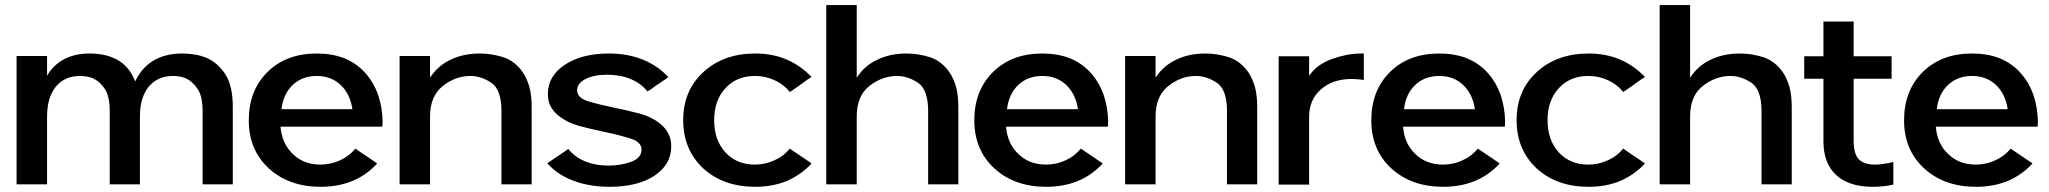

<svg xmlns="http://www.w3.org/2000/svg" viewBox="-20 -720 8013 751"><path d="M508.8 -401.4Q488.3 -456.1 443.4 -483.4Q398.4 -510.7 329.1 -510.7Q273.4 -510.7 230.5 -488.3Q188.5 -465.8 164.1 -423.8Q164.1 -423.8 164.1 -462.9Q164.1 -501 164.1 -501Q164.1 -501 141.6 -501Q120.1 -501 95.7 -501Q75.2 -501 60.5 -501Q44.9 -501 44.9 -501Q44.9 -501 44.9 -436.5Q44.9 -371.1 44.9 -287.1Q44.9 -220.7 44.9 -155.3Q44.9 -89.8 44.9 -47.9Q44.9 -25.4 44.9 -11.7Q44.9 1 44.9 1Q44.9 1 67.4 1Q88.9 1 113.3 1Q133.8 1 148.4 1Q164.1 1 164.1 1Q164.1 1 164.1 -33.2Q164.1 -68.4 164.1 -112.3Q164.1 -167 164.1 -215.8Q164.1 -264.6 164.1 -264.6Q164.1 -337.9 198.2 -380.9Q233.4 -422.9 293 -422.9Q304.7 -422.9 317.4 -420.9Q331.1 -418.9 344.7 -413.1Q370.1 -401.4 389.6 -373Q409.2 -343.8 409.2 -285.2Q409.2 -285.2 409.2 -248Q409.2 -210.9 409.2 -163.1Q409.2 -104.5 409.2 -51.8Q409.2 1 409.2 1Q409.2 1 423.8 1Q439.5 1 459 1Q483.4 1 504.9 1Q527.3 1 527.3 1Q527.3 1 527.3 -33.2Q527.3 -68.4 527.3 -112.3Q527.3 -167 527.3 -215.8Q527.3 -264.6 527.3 -264.6Q527.3 -337.9 561.5 -380.9Q596.7 -422.9 657.2 -422.9Q668 -422.9 681.6 -420.9Q695.3 -418.9 708 -413.1Q733.4 -401.4 752.9 -372.1Q772.5 -343.8 772.5 -285.2Q772.5 -285.2 772.5 -248Q772.5 -210.9 772.5 -163.1Q772.5 -104.5 772.5 -51.8Q772.5 1 772.5 1Q772.5 1 787.1 1Q802.7 1 822.3 1Q846.7 1 869.1 1Q890.6 1 890.6 1Q890.6 1 890.6 -54.7Q890.6 -110.4 890.6 -172.9Q890.6 -222.7 890.6 -261.7Q890.6 -300.8 890.6 -300.8Q890.6 -384.8 861.3 -429.7Q831.1 -474.6 789.1 -493.2Q765.6 -502.9 741.2 -506.8Q716.8 -510.7 693.4 -510.7Q627 -510.7 581.1 -483.4Q534.2 -456.1 508.8 -401.4Z M1234.4 10.7Q1301.8 10.7 1357.4 -11.7Q1412.1 -34.2 1454.1 -79.1Q1454.1 -79.1 1454.1 -80.1Q1455.1 -81.1 1455.1 -81.1Q1455.1 -81.1 1443.4 -88.9Q1432.6 -95.7 1418.9 -105.5Q1401.4 -117.2 1385.7 -127.9Q1370.1 -138.7 1370.1 -138.7Q1370.1 -138.7 1369.1 -138.7Q1369.1 -137.7 1369.1 -137.7Q1344.7 -108.4 1309.6 -92.8Q1274.4 -76.2 1233.4 -76.2Q1168 -76.2 1126 -117.2Q1083 -157.2 1077.1 -224.6Q1077.1 -224.6 1086.9 -224.6Q1097.7 -224.6 1115.2 -224.6Q1148.4 -224.6 1200.2 -224.6Q1252.9 -224.6 1305.7 -224.6Q1372.1 -224.6 1423.8 -224.6Q1475.6 -224.6 1475.6 -224.6Q1475.6 -224.6 1475.6 -225.6Q1475.6 -226.6 1475.6 -226.6Q1476.6 -236.3 1476.6 -245.1Q1475.6 -297.9 1460 -345.7Q1441.4 -400.4 1404.3 -439.5Q1371.1 -474.6 1324.2 -493.2Q1277.3 -510.7 1218.8 -510.7Q1099.6 -510.7 1026.4 -438.5Q953.1 -366.2 953.1 -249Q953.1 -133.8 1031.2 -61.5Q1110.4 10.7 1234.4 10.7ZM1081.1 -293Q1087.9 -352.5 1125 -387.7Q1162.1 -422.9 1218.8 -422.9Q1275.4 -422.9 1312.5 -387.7Q1349.6 -352.5 1358.4 -293Q1358.4 -293 1323.2 -293Q1287.1 -293 1240.2 -293Q1183.6 -293 1131.8 -293Q1081.1 -293 1081.1 -293Z M1662.1 -416Q1662.1 -416 1662.1 -459Q1662.1 -501 1662.1 -501Q1662.1 -501 1639.6 -501Q1618.2 -501 1593.8 -501Q1573.2 -501 1558.6 -501Q1543 -501 1543 -501Q1543 -501 1543 -436.5Q1543 -371.1 1543 -287.1Q1543 -220.7 1543 -155.3Q1543 -89.8 1543 -47.9Q1543 -25.4 1543 -11.7Q1543 1 1543 1Q1543 1 1565.4 1Q1586.9 1 1611.3 1Q1631.8 1 1646.5 1Q1662.1 1 1662.1 1Q1662.1 1 1662.1 -33.2Q1662.1 -68.4 1662.1 -112.3Q1662.1 -167 1662.1 -215.8Q1662.1 -264.6 1662.1 -264.6Q1662.1 -342.8 1710.9 -382.8Q1760.7 -422.9 1820.3 -422.9Q1861.3 -422.9 1901.4 -396.5Q1941.4 -370.1 1941.4 -285.2Q1941.4 -285.2 1941.4 -248Q1941.4 -210.9 1941.4 -163.1Q1941.4 -104.5 1941.4 -51.8Q1941.4 1 1941.4 1Q1941.4 1 1957 1Q1971.7 1 1991.2 1Q2016.6 1 2038.1 1Q2059.6 1 2059.6 1Q2059.6 1 2059.6 -54.7Q2059.6 -110.4 2059.6 -172.9Q2059.6 -222.7 2059.6 -261.7Q2059.6 -300.8 2059.6 -300.8Q2059.6 -346.7 2050.8 -379.9Q2041 -413.1 2025.4 -436.5Q1995.1 -480.5 1949.2 -496.1Q1902.3 -510.7 1857.4 -510.7Q1792 -510.7 1742.2 -486.3Q1692.4 -462.9 1662.1 -416Z M2237.3 -367.2Q2237.3 -393.6 2270.5 -411.1Q2303.7 -427.7 2355.5 -427.7Q2406.2 -427.7 2446.3 -411.1Q2486.3 -394.5 2511.7 -363.3Q2511.7 -363.3 2511.7 -362.3Q2512.7 -362.3 2512.7 -362.3Q2512.7 -362.3 2523.4 -369.1Q2534.2 -377 2547.9 -386.7Q2564.5 -398.4 2580.1 -408.2Q2594.7 -418.9 2594.7 -418.9Q2594.7 -418.9 2593.8 -419.9Q2592.8 -419.9 2592.8 -419.9Q2551.8 -463.9 2493.2 -487.3Q2434.6 -510.7 2361.3 -510.7Q2255.9 -510.7 2189.5 -466.8Q2123 -422.9 2123 -352.5Q2123 -326.2 2132.8 -305.7Q2143.6 -285.2 2161.1 -270.5Q2194.3 -242.2 2245.1 -227.5Q2296.9 -213.9 2348.6 -203.1Q2405.3 -191.4 2447.3 -177.7Q2489.3 -164.1 2489.3 -134.8Q2489.3 -101.6 2448.2 -86.9Q2407.2 -72.3 2360.4 -72.3Q2309.6 -72.3 2268.6 -88.9Q2228.5 -105.5 2204.1 -135.7Q2204.1 -135.7 2203.1 -136.7Q2202.1 -136.7 2202.1 -136.7Q2202.1 -136.7 2162.1 -109.4Q2121.1 -82 2121.1 -82Q2121.1 -82 2121.1 -81.1Q2122.1 -80.1 2122.1 -80.1Q2161.1 -36.1 2223.6 -12.7Q2287.1 10.7 2364.3 10.7Q2472.7 10.7 2539.1 -32.2Q2605.5 -76.2 2605.5 -147.5Q2605.5 -175.8 2594.7 -196.3Q2584 -217.8 2565.4 -233.4Q2531.2 -262.7 2479.5 -276.4Q2426.8 -290 2377.9 -299.8Q2321.3 -311.5 2279.3 -324.2Q2237.3 -337.9 2237.3 -367.2Z M3068.4 -137.7Q3044.9 -108.4 3008.8 -92.8Q2972.7 -76.2 2932.6 -76.2Q2861.3 -76.2 2817.4 -124Q2773.4 -171.9 2773.4 -250Q2773.4 -327.1 2817.4 -375Q2861.3 -422.9 2932.6 -422.9Q2974.6 -422.9 3009.8 -406.2Q3044.9 -390.6 3068.4 -361.3Q3068.4 -361.3 3068.4 -360.4Q3069.3 -360.4 3069.3 -360.4Q3069.3 -360.4 3080.1 -367.2Q3090.8 -375 3105.5 -384.8Q3122.1 -396.5 3137.7 -408.2Q3154.3 -418.9 3154.3 -418.9Q3154.3 -418.9 3153.3 -419.9Q3153.3 -419.9 3153.3 -419.9Q3111.3 -463.9 3056.6 -487.3Q3001 -510.7 2934.6 -510.7Q2809.6 -510.7 2730.5 -437.5Q2652.3 -365.2 2652.3 -250Q2652.3 -134.8 2730.5 -61.5Q2809.6 10.7 2934.6 10.7Q3001 10.7 3056.6 -11.7Q3111.3 -35.2 3153.3 -79.1Q3153.3 -79.1 3153.3 -80.1Q3154.3 -81.1 3154.3 -81.1Q3154.3 -81.1 3142.6 -88.9Q3131.8 -95.7 3118.2 -105.5Q3100.6 -117.2 3085 -127.9Q3069.3 -138.7 3069.3 -138.7Q3069.3 -138.7 3068.4 -138.7Q3068.4 -137.7 3068.4 -137.7Z M3331.1 -416Q3331.1 -416 3331.1 -453.1Q3331.1 -489.3 3331.1 -537.1Q3331.1 -594.7 3331.1 -647.5Q3331.1 -700.2 3331.1 -700.2Q3331.1 -700.2 3308.6 -700.2Q3287.1 -700.2 3262.7 -700.2Q3242.2 -700.2 3227.5 -700.2Q3211.9 -700.2 3211.9 -700.2Q3211.9 -700.2 3211.9 -687.5Q3211.9 -675.8 3211.9 -653.3Q3211.9 -613.3 3211.9 -545.9Q3211.9 -478.5 3211.9 -402.3Q3211.9 -351.6 3211.9 -300.8Q3211.9 -250 3211.9 -204.1Q3211.9 -117.2 3211.9 -58.6Q3211.9 1 3211.9 1Q3211.9 1 3234.4 1Q3255.9 1 3280.3 1Q3300.8 1 3315.4 1Q3331.1 1 3331.1 1Q3331.1 1 3331.1 -33.2Q3331.1 -68.4 3331.1 -112.3Q3331.1 -167 3331.1 -215.8Q3331.1 -264.6 3331.1 -264.6Q3331.1 -345.7 3381.8 -384.8Q3431.6 -422.9 3489.3 -422.9Q3530.3 -422.9 3570.3 -396.5Q3610.4 -370.1 3610.4 -285.2Q3610.4 -285.2 3610.4 -248Q3610.4 -210.9 3610.4 -163.1Q3610.4 -104.5 3610.4 -51.8Q3610.4 1 3610.4 1Q3610.4 1 3626 1Q3640.6 1 3660.2 1Q3685.5 1 3707 1Q3728.5 1 3728.5 1Q3728.5 1 3728.5 -54.7Q3728.5 -110.4 3728.5 -172.9Q3728.5 -222.7 3728.5 -261.7Q3728.5 -300.8 3728.5 -300.8Q3728.5 -346.7 3719.7 -379.9Q3710 -413.1 3694.3 -436.5Q3664.1 -480.5 3618.2 -496.1Q3571.3 -510.7 3526.4 -510.7Q3460.9 -510.7 3411.1 -486.3Q3361.3 -462.9 3331.1 -416Z M4072.3 10.7Q4139.6 10.7 4195.3 -11.7Q4250 -34.2 4292 -79.1Q4292 -79.1 4292 -80.1Q4293 -81.1 4293 -81.1Q4293 -81.1 4281.2 -88.9Q4270.5 -95.7 4256.8 -105.5Q4239.3 -117.2 4223.6 -127.9Q4208 -138.7 4208 -138.7Q4208 -138.7 4207 -138.7Q4207 -137.7 4207 -137.7Q4182.6 -108.4 4147.5 -92.8Q4112.3 -76.2 4071.3 -76.2Q4005.9 -76.2 3963.9 -117.2Q3920.9 -157.2 3915 -224.6Q3915 -224.6 3924.8 -224.6Q3935.5 -224.6 3953.1 -224.6Q3986.3 -224.6 4038.1 -224.6Q4090.8 -224.6 4143.6 -224.6Q4210 -224.6 4261.7 -224.6Q4313.5 -224.6 4313.5 -224.6Q4313.5 -224.6 4313.5 -225.6Q4313.5 -226.6 4313.5 -226.6Q4314.5 -236.3 4314.5 -245.1Q4313.5 -297.9 4297.9 -345.7Q4279.3 -400.4 4242.2 -439.5Q4209 -474.6 4162.1 -493.2Q4115.2 -510.7 4056.6 -510.7Q3937.5 -510.7 3864.3 -438.5Q3791 -366.2 3791 -249Q3791 -133.8 3869.1 -61.5Q3948.2 10.7 4072.3 10.7ZM3918.9 -293Q3925.8 -352.5 3962.9 -387.7Q4000 -422.9 4056.6 -422.9Q4113.3 -422.9 4150.4 -387.7Q4187.5 -352.5 4196.3 -293Q4196.3 -293 4161.1 -293Q4125 -293 4078.1 -293Q4021.5 -293 3969.7 -293Q3918.9 -293 3918.9 -293Z M4500 -416Q4500 -416 4500 -459Q4500 -501 4500 -501Q4500 -501 4477.5 -501Q4456.1 -501 4431.6 -501Q4411.1 -501 4396.5 -501Q4380.9 -501 4380.9 -501Q4380.9 -501 4380.9 -436.5Q4380.9 -371.1 4380.9 -287.1Q4380.9 -220.7 4380.9 -155.3Q4380.9 -89.8 4380.9 -47.9Q4380.9 -25.4 4380.9 -11.7Q4380.9 1 4380.9 1Q4380.9 1 4403.3 1Q4424.8 1 4449.2 1Q4469.7 1 4484.4 1Q4500 1 4500 1Q4500 1 4500 -33.2Q4500 -68.4 4500 -112.3Q4500 -167 4500 -215.8Q4500 -264.6 4500 -264.6Q4500 -342.8 4548.8 -382.8Q4598.6 -422.9 4658.2 -422.9Q4699.2 -422.9 4739.3 -396.5Q4779.3 -370.1 4779.3 -285.2Q4779.3 -285.2 4779.3 -248Q4779.3 -210.9 4779.3 -163.1Q4779.3 -104.5 4779.3 -51.8Q4779.3 1 4779.3 1Q4779.3 1 4794.9 1Q4809.6 1 4829.1 1Q4854.5 1 4876 1Q4897.5 1 4897.5 1Q4897.5 1 4897.5 -54.7Q4897.5 -110.4 4897.5 -172.9Q4897.5 -222.7 4897.5 -261.7Q4897.5 -300.8 4897.5 -300.8Q4897.5 -346.7 4888.7 -379.9Q4878.9 -413.1 4863.3 -436.5Q4833 -480.5 4787.1 -496.1Q4740.2 -510.7 4695.3 -510.7Q4629.9 -510.7 4580.1 -486.3Q4530.3 -462.9 4500 -416Z M5312.5 -510.7Q5307.6 -510.7 5302.7 -510.7Q5251 -510.7 5192.4 -490.2Q5127.9 -466.8 5100.6 -422.9Q5100.6 -422.9 5100.6 -461.9Q5100.6 -500 5100.6 -500Q5100.6 -500 5078.1 -500Q5056.6 -500 5032.2 -500Q5011.7 -500 4997.1 -500Q4981.4 -500 4981.4 -500Q4981.4 -500 4981.4 -435.5Q4981.4 -370.1 4981.4 -286.1Q4981.4 -251 4981.4 -213.9Q4981.4 -177.7 4981.4 -144.5Q4981.4 -83 4981.4 -40Q4981.4 2 4981.4 2Q4981.4 2 5003.9 2Q5025.4 2 5049.8 2Q5070.3 2 5085 2Q5100.6 2 5100.6 2Q5100.6 2 5100.6 -32.2Q5100.6 -66.4 5100.6 -111.3Q5100.6 -166 5100.6 -214.8Q5100.6 -263.7 5100.6 -263.7Q5100.6 -330.1 5146.5 -370.1Q5192.4 -411.1 5267.6 -411.1Q5278.3 -411.1 5288.1 -410.2Q5297.9 -409.2 5308.6 -408.2Q5308.6 -408.2 5311.5 -407.2Q5314.5 -407.2 5314.5 -407.2Q5314.5 -407.2 5314.5 -426.8Q5314.5 -446.3 5314.5 -466.8Q5314.5 -484.4 5314.5 -498Q5314.5 -510.7 5314.5 -510.7Q5314.5 -510.7 5313.5 -510.7Q5312.5 -510.7 5312.5 -510.7Z M5625 10.7Q5692.4 10.7 5748 -11.7Q5802.7 -34.2 5844.7 -79.1Q5844.7 -79.1 5844.7 -80.1Q5845.7 -81.1 5845.7 -81.1Q5845.7 -81.1 5834 -88.9Q5823.2 -95.7 5809.6 -105.5Q5792 -117.2 5776.4 -127.9Q5760.7 -138.7 5760.7 -138.7Q5760.7 -138.7 5759.8 -138.7Q5759.8 -137.7 5759.8 -137.7Q5735.4 -108.4 5700.2 -92.8Q5665 -76.2 5624 -76.2Q5558.6 -76.2 5516.6 -117.2Q5473.6 -157.2 5467.8 -224.6Q5467.8 -224.6 5477.5 -224.6Q5488.3 -224.6 5505.9 -224.6Q5539.1 -224.6 5590.8 -224.6Q5643.6 -224.6 5696.3 -224.6Q5762.7 -224.6 5814.5 -224.6Q5866.2 -224.6 5866.2 -224.6Q5866.2 -224.6 5866.2 -225.6Q5866.2 -226.6 5866.2 -226.6Q5867.2 -236.3 5867.2 -245.1Q5866.2 -297.9 5850.6 -345.7Q5832 -400.4 5794.9 -439.5Q5761.7 -474.6 5714.8 -493.2Q5668 -510.7 5609.4 -510.7Q5490.2 -510.7 5417 -438.5Q5343.8 -366.2 5343.8 -249Q5343.8 -133.8 5421.9 -61.5Q5501 10.7 5625 10.7ZM5471.7 -293Q5478.5 -352.5 5515.6 -387.7Q5552.7 -422.9 5609.4 -422.9Q5666 -422.9 5703.1 -387.7Q5740.2 -352.5 5749 -293Q5749 -293 5713.9 -293Q5677.7 -293 5630.9 -293Q5574.2 -293 5522.5 -293Q5471.7 -293 5471.7 -293Z M6328.1 -137.7Q6304.7 -108.4 6268.6 -92.8Q6232.4 -76.2 6192.4 -76.2Q6121.1 -76.2 6077.1 -124Q6033.2 -171.9 6033.2 -250Q6033.2 -327.1 6077.1 -375Q6121.1 -422.9 6192.4 -422.9Q6234.4 -422.9 6269.5 -406.2Q6304.7 -390.6 6328.1 -361.3Q6328.1 -361.3 6328.1 -360.4Q6329.1 -360.4 6329.1 -360.4Q6329.1 -360.4 6339.8 -367.2Q6350.6 -375 6365.2 -384.8Q6381.8 -396.5 6397.5 -408.2Q6414.1 -418.9 6414.1 -418.9Q6414.1 -418.9 6413.1 -419.9Q6413.1 -419.9 6413.1 -419.9Q6371.1 -463.9 6316.4 -487.3Q6260.7 -510.7 6194.3 -510.7Q6069.3 -510.7 5990.2 -437.5Q5912.1 -365.2 5912.1 -250Q5912.1 -134.8 5990.2 -61.5Q6069.3 10.7 6194.3 10.7Q6260.7 10.7 6316.4 -11.7Q6371.1 -35.2 6413.1 -79.1Q6413.1 -79.1 6413.1 -80.1Q6414.1 -81.1 6414.1 -81.1Q6414.1 -81.1 6402.3 -88.9Q6391.6 -95.7 6377.9 -105.5Q6360.4 -117.2 6344.7 -127.9Q6329.1 -138.7 6329.1 -138.7Q6329.1 -138.7 6328.1 -138.7Q6328.1 -137.7 6328.1 -137.7Z M6590.8 -416Q6590.8 -416 6590.8 -453.1Q6590.8 -489.3 6590.8 -537.1Q6590.8 -594.7 6590.8 -647.5Q6590.8 -700.2 6590.8 -700.2Q6590.8 -700.2 6568.4 -700.2Q6546.9 -700.2 6522.5 -700.2Q6502 -700.2 6487.3 -700.2Q6471.7 -700.2 6471.7 -700.2Q6471.7 -700.2 6471.7 -687.5Q6471.7 -675.8 6471.7 -653.3Q6471.7 -613.3 6471.7 -545.9Q6471.7 -478.5 6471.7 -402.3Q6471.7 -351.6 6471.7 -300.8Q6471.7 -250 6471.7 -204.1Q6471.7 -117.2 6471.7 -58.6Q6471.7 1 6471.7 1Q6471.7 1 6494.1 1Q6515.6 1 6540 1Q6560.5 1 6575.2 1Q6590.8 1 6590.8 1Q6590.8 1 6590.8 -33.2Q6590.8 -68.4 6590.8 -112.3Q6590.8 -167 6590.8 -215.8Q6590.8 -264.6 6590.8 -264.6Q6590.8 -345.7 6641.6 -384.8Q6691.4 -422.9 6749 -422.9Q6790 -422.9 6830.1 -396.5Q6870.1 -370.1 6870.1 -285.2Q6870.1 -285.2 6870.1 -248Q6870.1 -210.9 6870.1 -163.1Q6870.1 -104.5 6870.1 -51.8Q6870.1 1 6870.1 1Q6870.1 1 6885.7 1Q6900.4 1 6919.9 1Q6945.3 1 6966.8 1Q6988.3 1 6988.3 1Q6988.3 1 6988.3 -54.7Q6988.3 -110.4 6988.3 -172.9Q6988.3 -222.7 6988.3 -261.7Q6988.3 -300.8 6988.3 -300.8Q6988.3 -346.7 6979.5 -379.9Q6969.7 -413.1 6954.1 -436.5Q6923.8 -480.5 6877.9 -496.1Q6831.1 -510.7 6786.1 -510.7Q6720.7 -510.7 6670.9 -486.3Q6621.1 -462.9 6590.8 -416Z M7383.8 -85.9Q7364.3 -81.1 7347.7 -79.1Q7330.1 -76.2 7314.5 -76.2Q7270.5 -76.2 7250 -97.7Q7230.5 -119.1 7230.5 -168.9Q7230.5 -168.9 7230.5 -200.2Q7230.5 -231.4 7230.5 -272.5Q7230.5 -321.3 7230.5 -367.2Q7230.5 -412.1 7230.5 -412.1Q7230.5 -412.1 7250 -412.1Q7268.6 -412.1 7293.9 -412.1Q7324.2 -412.1 7351.6 -412.1Q7378.9 -412.1 7378.9 -412.1Q7378.9 -412.1 7378.9 -456.1Q7378.9 -500 7378.9 -500Q7378.9 -500 7351.6 -500Q7324.2 -500 7293.9 -500Q7268.6 -500 7250 -500Q7230.5 -500 7230.5 -500Q7230.5 -500 7230.5 -517.6Q7230.5 -535.2 7230.5 -557.6Q7230.5 -585 7230.5 -610.4Q7230.5 -635.7 7230.5 -635.7Q7230.5 -635.7 7214.8 -635.7Q7200.2 -635.7 7179.7 -635.7Q7156.2 -635.7 7133.8 -635.7Q7112.3 -635.7 7112.3 -635.7Q7112.3 -635.7 7112.3 -610.4Q7112.3 -585 7112.3 -557.6Q7112.3 -535.2 7112.3 -517.6Q7112.3 -500 7112.3 -500Q7112.3 -500 7075.2 -500Q7037.1 -500 7037.1 -500Q7037.1 -500 7037.1 -456.1Q7037.1 -412.1 7037.1 -412.1Q7037.1 -412.1 7075.2 -412.1Q7112.3 -412.1 7112.3 -412.1Q7112.3 -412.1 7112.3 -380.9Q7112.3 -348.6 7112.3 -307.6Q7112.3 -257.8 7112.3 -212.9Q7112.3 -167 7112.3 -167Q7112.3 -82 7162.1 -35.2Q7212.9 10.7 7304.7 10.7Q7324.2 10.7 7344.7 8.8Q7365.2 6.8 7384.8 2Q7384.8 2 7384.8 2Q7385.7 1 7385.7 1Q7385.7 1 7385.7 -43Q7385.7 -86.9 7385.7 -86.9Q7385.7 -86.9 7384.8 -86.9Q7383.8 -85.9 7383.8 -85.9Z M7709 10.7Q7776.4 10.7 7832 -11.7Q7886.7 -34.2 7928.7 -79.1Q7928.7 -79.1 7928.7 -80.1Q7929.7 -81.1 7929.7 -81.1Q7929.7 -81.1 7918 -88.9Q7907.2 -95.7 7893.6 -105.5Q7876 -117.2 7860.4 -127.9Q7844.7 -138.7 7844.7 -138.7Q7844.7 -138.7 7843.8 -138.7Q7843.8 -137.7 7843.8 -137.7Q7819.3 -108.4 7784.2 -92.8Q7749 -76.2 7708 -76.2Q7642.6 -76.2 7600.6 -117.2Q7557.6 -157.2 7551.8 -224.6Q7551.8 -224.6 7561.5 -224.6Q7572.3 -224.6 7589.8 -224.6Q7623 -224.6 7674.8 -224.6Q7727.5 -224.6 7780.3 -224.6Q7846.7 -224.6 7898.4 -224.6Q7950.2 -224.6 7950.2 -224.6Q7950.2 -224.6 7950.2 -225.6Q7950.2 -226.6 7950.2 -226.6Q7951.2 -236.3 7951.2 -245.1Q7950.2 -297.9 7934.6 -345.7Q7916 -400.4 7878.9 -439.5Q7845.7 -474.6 7798.8 -493.2Q7752 -510.7 7693.4 -510.7Q7574.2 -510.7 7501 -438.5Q7427.7 -366.2 7427.7 -249Q7427.7 -133.8 7505.9 -61.5Q7585 10.7 7709 10.7ZM7555.7 -293Q7562.5 -352.5 7599.6 -387.7Q7636.7 -422.9 7693.4 -422.9Q7750 -422.9 7787.1 -387.7Q7824.2 -352.5 7833 -293Q7833 -293 7797.9 -293Q7761.7 -293 7714.8 -293Q7658.2 -293 7606.4 -293Q7555.7 -293 7555.7 -293Z"/></svg>

Font: umazing
Style: Display
Weight: 400
Designer: umazing